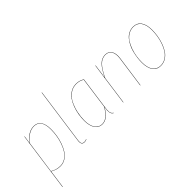

<svg xmlns="http://www.w3.org/2000/svg" viewBox="-51 -1355 2172 2172"><g transform="rotate(-45 1035.0 -269.0)"><path d="M39.1 191.4 137.2 -517.1H141.1L127.4 -421.9Q202.1 -527.3 294.9 -527.3Q353 -527.3 381.8 -485.1Q410.6 -442.9 410.6 -362.3Q410.6 -314.9 403.1 -265.1Q395.5 -215.3 378.2 -165.8Q360.8 -116.2 335.9 -77.6Q311 -39.1 273.4 -14.9Q235.8 9.3 190.9 9.3Q127.9 9.3 73.2 -24.9L43 191.4ZM190.9 5.4Q235.4 5.4 272.5 -18.6Q309.6 -42.5 334 -81.1Q358.4 -119.6 375.2 -168.7Q392.1 -217.8 399.4 -266.6Q406.7 -315.4 406.7 -362.3Q406.7 -523.4 294.9 -523.4Q205.1 -523.4 127.4 -417L73.2 -28.8Q126 5.4 190.9 5.4Z M631.3 -730.5 537.1 -55.2Q532.7 -26.4 542.2 -10.5Q551.8 5.4 575.7 5.4Q592.8 5.4 610.4 -2.9L611.8 1Q592.8 9.3 575.2 9.3Q549.8 9.3 539.3 -7.6Q528.8 -24.4 533.2 -55.2L627.4 -730.5Z M973.1 -527.3Q1028.8 -527.3 1071.3 -498.5L1019 -120.1Q1009.8 -67.9 1013.4 -37.8Q1017.1 -7.8 1041.5 5.4L1040 9.3Q1014.6 -3.9 1010.3 -35.2Q1005.9 -66.4 1013.7 -106.9Q1013.7 -108.9 1013.9 -110.1Q1014.2 -111.3 1014.2 -112.8Q947.8 9.3 860.8 9.3Q803.7 9.3 772.9 -38.3Q742.2 -85.9 742.2 -164.6Q742.2 -213.9 750.2 -263.2Q758.3 -312.5 776.4 -360.6Q794.4 -408.7 820.6 -445.3Q846.7 -481.9 886.2 -504.6Q925.8 -527.3 973.1 -527.3ZM973.1 -523.4Q915.5 -523.4 870.1 -489.7Q824.7 -456.1 798.6 -401.9Q772.5 -347.7 759.3 -286.9Q746.1 -226.1 746.1 -164.6Q746.1 -87.4 775.6 -41Q805.2 5.4 860.8 5.4Q947.3 5.4 1015.1 -121.6L1066.9 -496.6Q1026.4 -523.4 973.1 -523.4Z M1530.3 -377.9 1477.1 0H1473.1L1525.9 -377.4Q1535.2 -444.8 1512.9 -484.1Q1490.7 -523.4 1438 -523.4Q1384.3 -523.4 1340.8 -479.7Q1297.4 -436 1251.5 -337.4L1204.6 0H1200.7L1272.5 -517.1H1276.4L1252.9 -347.7Q1297.9 -442.4 1340.8 -484.9Q1383.8 -527.3 1438 -527.3Q1492.2 -527.3 1515.9 -486.8Q1539.6 -446.3 1530.3 -377.9Z M1795.9 9.3Q1733.9 9.3 1700.7 -38.1Q1667.5 -85.4 1667.5 -170.4Q1667.5 -208 1672.9 -247.6Q1678.2 -287.1 1688.7 -327.6Q1699.2 -368.2 1717.3 -403.8Q1735.4 -439.5 1758.8 -467.3Q1782.2 -495.1 1814.9 -511.2Q1847.7 -527.3 1885.7 -527.3Q1947.3 -527.3 1980.5 -480.7Q2013.7 -434.1 2013.7 -349.6Q2013.7 -304.7 2006.6 -257.6Q1999.5 -210.4 1982.9 -162.1Q1966.3 -113.8 1942.1 -76.2Q1918 -38.6 1879.9 -14.6Q1841.8 9.3 1795.9 9.3ZM1795.9 5.4Q1841.3 5.4 1878.7 -18.3Q1916 -42 1939.7 -79.3Q1963.4 -116.7 1979.7 -164.6Q1996.1 -212.4 2002.9 -258.8Q2009.8 -305.2 2009.8 -349.6Q2009.8 -432.6 1977.5 -478Q1945.3 -523.4 1885.7 -523.4Q1840.8 -523.4 1803.7 -500.5Q1766.6 -477.5 1742.7 -440.7Q1718.8 -403.8 1702.1 -356.4Q1685.5 -309.1 1678.5 -262.5Q1671.4 -215.8 1671.4 -170.4Q1671.4 -86.9 1703.6 -40.8Q1735.8 5.4 1795.9 5.4Z"/></g></svg>

Font: Fira Sans Compressed Four
Style: Italic
Weight: 100
Width: 3
Italic angle: -8°
Designer: Carrois Corporate & Edenspiekermann AG
Foundry: Carrois Corporate GbR & Edenspiekermann AG
Version: Version 4.203;PS 004.203;hotconv 1.0.88;makeotf.lib2.5.64775